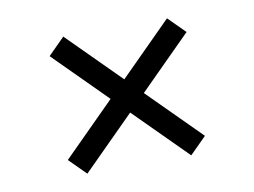

<svg xmlns="http://www.w3.org/2000/svg" viewBox="-51 -611 671 507"><g transform="rotate(-10 285.0 -357.5)"><path d="M285 -313.1 145.7 -173.8 101.1 -218.3 240.4 -357.6 101.4 -496.7 145.9 -541.3 285 -402.2 424 -541.3 468.6 -496.7 329.5 -357.6 468.8 -218.3 424.3 -173.8Z"/></g></svg>

Font: Tap Sans
Style: Regular
Weight: 400
Designer: Tap Payments
Foundry: Tap Payments
Version: Version 1.001;Glyphs 3.1.2 (3151)